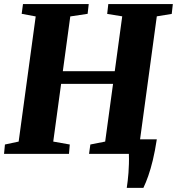

<svg xmlns="http://www.w3.org/2000/svg" viewBox="-25 -763 877 952"><path d="M603.5 168.5Q606 152 608.2 133.5Q610.5 115 612 94.2Q613.5 73.5 614.2 50Q615 26.5 614 0L582 -72H752.5Q743.5 -13.5 732.8 31Q722 75.5 710.2 109Q698.5 142.5 686 168.5ZM-5 0 -0.5 -46.5 67.5 -61 152 -681.5 82.5 -694.5 89 -743H415L409.5 -694.5L323.5 -681.5L286.5 -410H544L581 -682L506.5 -694L512 -743H832L826.5 -694L752.5 -682L668 -61L740.5 -46.5L735 0H416.5L423 -46.5L496.5 -61L535.5 -347H278L239 -61L321 -46.5L317 0Z"/></svg>

Font: Merriweather 36pt Black
Style: Italic
Weight: 900
Italic angle: -7.8°
Version: Version 2.101